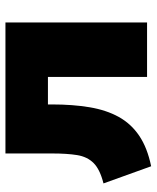

<svg xmlns="http://www.w3.org/2000/svg" viewBox="45 -605 575 705"><g transform="rotate(-90 332.5 -252.5)"><path d="M74.5 15 11.5 -160Q63 -173 86.2 -196.2Q109.5 -219.5 115.5 -256.8Q121.5 -294 121.5 -349V-520H602.5V0H402.5V-364H301.5V-349Q301.5 -272.5 291.2 -211.2Q281 -150 255.8 -104.2Q230.5 -58.5 186.5 -28.8Q142.5 1 74.5 15Z"/></g></svg>

Font: Geologica Black
Style: Regular
Weight: 900
Designer: Sindre Bremnes, Frode Helland
Foundry: Monokrom Skriftforlag AS
Version: Version 1.010;gftools[0.9.28]